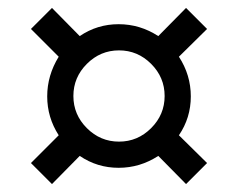

<svg xmlns="http://www.w3.org/2000/svg" viewBox="-20 -494 600 484"><path d="M379 -101Q333 -71 279 -71Q225 -71 181 -101L111 -30L58 -83L128 -153Q99 -198 99 -251Q99 -304 128 -351L58 -421L111 -474L181 -403Q225 -433 279 -433Q333 -433 379 -403L449 -474L502 -421L431 -351Q461 -305 461 -251Q461 -197 431 -153L502 -83L449 -30ZM199 -171Q233 -137 280 -137Q327 -137 361 -171Q395 -205 395 -252Q395 -299 361 -333Q327 -367 280 -367Q233 -367 199 -333Q165 -299 165 -252Q165 -205 199 -171Z"/></svg>

Font: TitilliumWeb-Regular
Style: Regular
Weight: 400
Version: Version 1.001;PS 57.000;hotconv 1.0.70;makeotf.lib2.5.55311